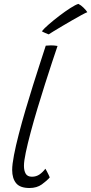

<svg xmlns="http://www.w3.org/2000/svg" viewBox="-20 -949 468 986"><path d="M235.5 -38Q220.5 -20.5 194.8 -2Q169 16.5 131.5 16.5Q83 16.5 62.8 -8.2Q42.5 -33 42.5 -76Q42.5 -104.5 51.8 -152.5Q61 -200.5 76.5 -260.2Q92 -320 111 -384.5Q130 -449 149.5 -511Q169 -573 186.2 -625.8Q203.5 -678.5 215 -714.5Q230.5 -716 242 -716Q259 -716 275.5 -713Q264 -679.5 247 -628Q230 -576.5 210.5 -515.2Q191 -454 172 -390.8Q153 -327.5 137.5 -269.5Q122 -211.5 112.5 -166.5Q103 -121.5 103 -97.5Q103 -72.5 112 -57Q121 -41.5 144 -41.5Q166 -41.5 182.8 -53Q199.5 -64.5 213 -82.5Q215.5 -79 220.5 -69.5Q225.5 -60 230 -50.5Q234.5 -41 235.5 -38ZM382.5 -929Q396 -922.5 409 -909.5Q422 -896.5 428.5 -886.5Q419 -883 398.5 -871.8Q378 -860.5 352.2 -845.8Q326.5 -831 301.2 -816Q276 -801 256.5 -789.2Q237 -777.5 230 -772.5Q224.5 -774.5 212 -779.8Q199.5 -785 195 -788.5Q206 -802.5 230.8 -824Q255.5 -845.5 285 -868Q314.5 -890.5 341 -907.5Q367.5 -924.5 382.5 -929Z"/></svg>

Font: Grandstander ExtraLight
Style: Italic
Weight: 200
Italic angle: -15°
Designer: Tyler Finck
Foundry: Etcetera Type Co
Version: Version 1.200; ttfautohint (v1.8.3)